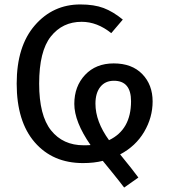

<svg xmlns="http://www.w3.org/2000/svg" viewBox="-20 -721 763 863"><path d="M666 -265Q666 -193 628 -128.5Q590 -64 520 -27Q578 44 602 77L538 122Q520 98 486 56Q452 14 442 2Q403 12 353 12Q217 12 136 -81.5Q55 -175 55 -345Q55 -513 136.5 -607Q218 -701 341 -701Q403 -701 445.5 -685Q488 -669 532 -633L480 -572Q417 -623 347 -623Q261 -623 208.5 -557Q156 -491 156 -345Q156 -202 209.5 -135Q263 -68 356 -68Q377 -68 387 -69Q314 -174 314 -254Q314 -333 362.5 -384.5Q411 -436 491 -436Q573 -436 619.5 -388Q666 -340 666 -265ZM409 -255Q409 -175 470 -91Q569 -138 569 -266Q569 -358 492 -358Q453 -358 431 -330.5Q409 -303 409 -255Z"/></svg>

Font: Fira Sans
Style: Regular
Weight: 400
Designer: Carrois Corporate & Edenspiekermann AG
Foundry: Carrois Corporate GbR & Edenspiekermann AG
Version: Version 4.106;PS 004.106;hotconv 1.0.70;makeotf.lib2.5.58329